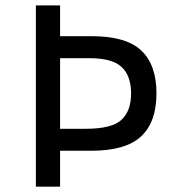

<svg xmlns="http://www.w3.org/2000/svg" viewBox="-20 -696 657 716"><path d="M204.1 0H113.8V-675.8H204.1V-561H323.7Q450.2 -561 506.8 -507.6Q563.5 -454.1 563.5 -347.7Q563.5 -240.7 506.1 -187.3Q448.7 -133.8 319.8 -133.8H204.1ZM300.8 -215.8Q396.5 -215.8 432.6 -248.8Q468.8 -281.7 468.8 -347.7Q468.8 -413.1 433.8 -446Q398.9 -479 313.5 -479H204.1V-215.8Z"/></svg>

Font: Cadman
Style: Regular
Weight: 400
Designer: Paul James MIller
Foundry: High-Logic / Made with FontCreator
Version: Version 2.114;March 28, 2021;FontCreator 13.0.0.2683 64-bit